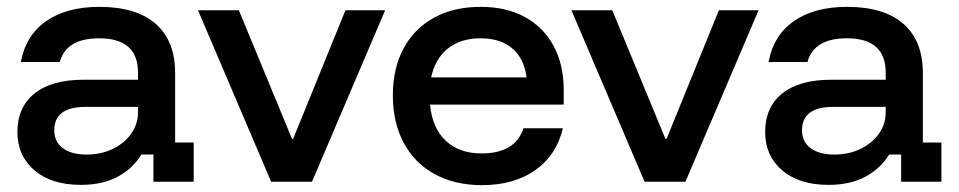

<svg xmlns="http://www.w3.org/2000/svg" viewBox="-20 -530 2798 560"><path d="M215.8 9.2Q130 9.2 80.4 -33.3Q30.8 -75.8 30.8 -145Q30.8 -217.5 80.8 -257.5Q130.8 -297.5 224.2 -297.5H382.5V-318.3Q382.5 -418.3 269.2 -418.3Q173.3 -418.3 154.2 -349.2H40.8Q55 -426.7 114.6 -468.3Q174.2 -510 270 -510Q377.5 -510 434.2 -460.4Q490.8 -410.8 490.8 -316.7V-114.2H545V0H427.5V-79.2H392.5Q366.7 -37.5 322.5 -14.2Q278.3 9.2 215.8 9.2ZM232.5 -79.2Q275 -79.2 309.2 -95.8Q343.3 -112.5 362.9 -140.4Q382.5 -168.3 382.5 -202.5V-218.3H230Q138.3 -218.3 138.3 -150Q138.3 -116.7 163.3 -97.9Q188.3 -79.2 232.5 -79.2Z M770.8 0 557.5 -500H676.7L831.7 -125H835L987.5 -500H1103.3L890 0Z M1385.8 10Q1306.7 10 1247.9 -22.1Q1189.2 -54.2 1157.5 -113.3Q1125.8 -172.5 1125.8 -251.7Q1125.8 -330.8 1157.1 -388.8Q1188.3 -446.7 1245.8 -478.3Q1303.3 -510 1381.7 -510Q1456.7 -510 1510.8 -480.4Q1565 -450.8 1594.6 -396.2Q1624.2 -341.7 1624.2 -266.7V-225H1234.2Q1240.8 -156.7 1280 -119.6Q1319.2 -82.5 1385 -82.5Q1433.3 -82.5 1464.2 -100.8Q1495 -119.2 1506.7 -155.8H1621.7Q1603.3 -77.5 1541.2 -33.8Q1479.2 10 1385.8 10ZM1237.5 -304.2H1515.8Q1509.2 -359.2 1474.2 -388.8Q1439.2 -418.3 1381.7 -418.3Q1324.2 -418.3 1286.7 -388.8Q1249.2 -359.2 1237.5 -304.2Z M1860 0 1646.7 -500H1765.8L1920.8 -125H1924.2L2076.7 -500H2192.5L1979.2 0Z M2396.7 9.2Q2310.8 9.2 2261.2 -33.3Q2211.7 -75.8 2211.7 -145Q2211.7 -217.5 2261.7 -257.5Q2311.7 -297.5 2405 -297.5H2563.3V-318.3Q2563.3 -418.3 2450 -418.3Q2354.2 -418.3 2335 -349.2H2221.7Q2235.8 -426.7 2295.4 -468.3Q2355 -510 2450.8 -510Q2558.3 -510 2615 -460.4Q2671.7 -410.8 2671.7 -316.7V-114.2H2725.8V0H2608.3V-79.2H2573.3Q2547.5 -37.5 2503.3 -14.2Q2459.2 9.2 2396.7 9.2ZM2413.3 -79.2Q2455.8 -79.2 2490 -95.8Q2524.2 -112.5 2543.8 -140.4Q2563.3 -168.3 2563.3 -202.5V-218.3H2410.8Q2319.2 -218.3 2319.2 -150Q2319.2 -116.7 2344.2 -97.9Q2369.2 -79.2 2413.3 -79.2Z"/></svg>

Font: Funnel Display Medium
Style: Regular
Weight: 500
Designer: NORD ID, Kristian Moeller
Foundry: Dicotype
Version: Version 1.000